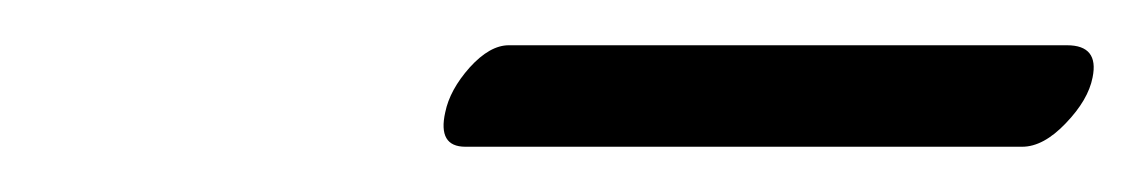

<svg xmlns="http://www.w3.org/2000/svg" viewBox="-20 -593 499 84"><path d="M427.2 -528.8H183.6Q171.4 -528.8 174.8 -543.9Q176.8 -553.7 185.5 -563.5Q194.3 -573.2 202.6 -573.2H446.8Q460.9 -573.2 458 -559.1Q456.1 -549.3 446.3 -539.1Q436.5 -528.8 427.2 -528.8Z"/></svg>

Font: Linux Biolinum O
Style: Italic
Weight: 400
Italic angle: -12°
Designer: Philipp H. Poll
Foundry: Philipp H. Poll
Version: Version 1.1.3